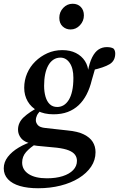

<svg xmlns="http://www.w3.org/2000/svg" viewBox="-64 -766 634 1023"><path d="M139 237Q83 237 42 225Q1 213 -21.5 189Q-44 165 -44 131Q-44 98 -22.5 70Q-1 42 36 20Q73 -2 118 -15L135 -4Q96 20 75 44Q54 68 54 100Q54 139 89 161.5Q124 184 186 184Q234 184 270 172.5Q306 161 326 140Q346 119 346 91Q346 73 336 59Q326 45 303 35.5Q280 26 239 21L134 11Q126 10 118 8.5Q110 7 101 6L102 -1Q65 -9 48.5 -29.5Q32 -50 32 -75Q32 -113 62.5 -141.5Q93 -170 146 -197V-209L168 -192Q140 -166 133.5 -152.5Q127 -139 127 -125Q127 -112 137.5 -99.5Q148 -87 178 -84L296 -71Q350 -66 382.5 -50Q415 -34 430 -10Q445 14 445 45Q445 87 421.5 122Q398 157 356 183Q314 209 258.5 223Q203 237 139 237ZM221 -157Q171 -157 136.5 -175.5Q102 -194 83.5 -226Q65 -258 65 -298Q65 -339 80.5 -375Q96 -411 124 -438.5Q152 -466 188.5 -482.5Q225 -499 268 -499Q310 -499 340.5 -483.5Q371 -468 388.5 -441Q406 -414 407 -380H403Q412 -431 427 -460.5Q442 -490 461.5 -502.5Q481 -515 505 -515Q517 -515 526 -513Q535 -511 541 -507Q545 -503 547.5 -496Q550 -489 550 -481Q550 -442 520 -424Q490 -406 427 -392L450 -426Q446 -412 442 -398Q438 -384 434 -370Q430 -356 425 -339Q415 -297 397.5 -263Q380 -229 355 -205.5Q330 -182 297 -169.5Q264 -157 221 -157ZM241 -196Q259 -196 274.5 -205Q290 -214 302 -233Q314 -252 320.5 -281.5Q327 -311 327 -351Q327 -402 307.5 -430.5Q288 -459 258 -459Q237 -459 220.5 -448Q204 -437 193 -417Q182 -397 176.5 -370Q171 -343 171 -309Q171 -277 178.5 -251Q186 -225 201.5 -210.5Q217 -196 241 -196ZM312 -609Q287 -609 269.5 -625.5Q252 -642 252 -671Q252 -702 273 -724Q294 -746 323 -746Q350 -746 366.5 -729Q383 -712 383 -684Q383 -654 362 -631.5Q341 -609 312 -609Z"/></svg>

Font: Source Serif 4 18pt SemiBold
Style: Italic
Weight: 600
Italic angle: -12°
Designer: Frank Grießhammer
Foundry: Adobe Systems Incorporated
Version: Version 4.004;hotconv 1.0.116;makeotfexe 2.5.65601